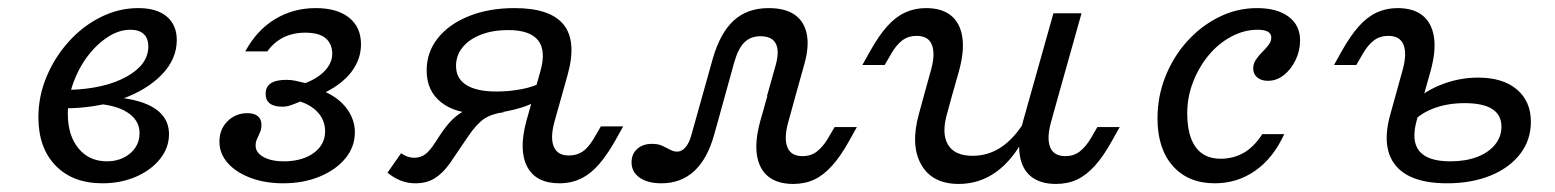

<svg xmlns="http://www.w3.org/2000/svg" viewBox="-20 -446 3880 479"><path d="M235.5 11.3Q161.3 11.3 118.5 -33.1Q75.8 -77.4 75.8 -153.2Q75.8 -206.5 96.4 -255.2Q116.9 -304 152 -342.7Q187.1 -381.5 231.9 -403.6Q276.6 -425.8 325 -425.8Q371 -425.8 396 -404.8Q421 -383.9 421 -346Q421 -298.4 383.5 -259.7Q346 -221 282.3 -198.4Q218.5 -175.8 140.3 -175.8L152.4 -221.8Q240.3 -224.2 295.2 -254.4Q350 -284.7 350 -329.8Q350 -350.8 338.3 -361.3Q326.6 -371.8 305.6 -371.8Q276.6 -371.8 248.8 -353.6Q221 -335.5 198.4 -305.6Q175.8 -275.8 162.5 -238.3Q149.2 -200.8 149.2 -162.1Q149.2 -108.1 175.8 -75.8Q202.4 -43.5 246.8 -43.5Q270.2 -43.5 288.7 -52.8Q307.3 -62.1 317.7 -77.8Q328.2 -93.5 328.2 -113.7Q328.2 -146.8 296.4 -166.5Q264.5 -186.3 206.5 -187.9L216.9 -205.6Q277.4 -205.6 318.5 -195.2Q359.7 -184.7 380.6 -163.7Q401.6 -142.7 401.6 -111.3Q401.6 -77.4 379.4 -49.6Q357.3 -21.8 319.4 -5.2Q281.5 11.3 235.5 11.3Z M686.3 11.3Q641.1 11.3 604.8 -2.4Q568.5 -16.1 548 -39.5Q527.4 -62.9 527.4 -92.7Q527.4 -123.4 547.6 -143.5Q567.7 -163.7 597.6 -163.7Q614.5 -163.7 623.4 -156Q632.3 -148.4 632.3 -134.7Q632.3 -124.2 628.6 -115.7Q625 -107.3 621.4 -99.6Q617.7 -91.9 617.7 -83.1Q617.7 -64.5 638.7 -53.6Q659.7 -42.7 693.5 -43.5Q737.9 -45.2 764.5 -65.7Q791.1 -86.3 791.1 -118.5Q791.1 -144.4 774.6 -163.7Q758.1 -183.1 729 -192.7Q716.1 -187.1 705.6 -183.5Q695.2 -179.8 684.7 -179.8Q642.7 -179.8 642.7 -212.1Q642.7 -246.8 694.4 -246.8Q705.6 -246.8 715.7 -244.8Q725.8 -242.7 741.9 -238.7Q762.9 -246.8 777.8 -258.1Q792.7 -269.4 800.8 -283.1Q808.9 -296.8 808.9 -311.3Q808.9 -336.3 792.7 -350.4Q776.6 -364.5 741.1 -364.5Q711.3 -364.5 687.5 -352.8Q663.7 -341.1 646.8 -317.7H591.9Q620.2 -370.2 665.7 -398Q711.3 -425.8 767.7 -425.8Q821 -425.8 850.8 -402Q880.6 -378.2 880.6 -335.5Q880.6 -299.2 858.1 -268.5Q835.5 -237.9 792.7 -216.1Q827.4 -200 846.4 -173.4Q865.3 -146.8 865.3 -116.1Q865.3 -79.8 841.9 -51.2Q818.5 -22.6 777.8 -5.6Q737.1 11.3 686.3 11.3Z M1375.8 11.3Q1316.9 11.3 1295.2 -30.2Q1273.4 -71.8 1293.5 -145.2L1328.2 -268.5Q1342.7 -319.4 1322.6 -345.2Q1302.4 -371 1247.6 -371Q1209.7 -371 1180.2 -359.7Q1150.8 -348.4 1134.3 -328.2Q1117.7 -308.1 1117.7 -281.5Q1117.7 -250 1143.5 -233.9Q1169.4 -217.7 1218.5 -217.7Q1251.6 -217.7 1282.3 -223.8Q1312.9 -229.8 1328.2 -239.5L1325 -198.4Q1304.8 -183.1 1262.9 -172.6Q1221 -162.1 1180.6 -162.1Q1116.9 -162.1 1080.6 -190.7Q1044.4 -219.4 1044.4 -270.2Q1044.4 -316.1 1072.6 -351.2Q1100.8 -386.3 1150.4 -406Q1200 -425.8 1263.7 -425.8Q1353.2 -425.8 1386.3 -384.3Q1419.4 -342.7 1396 -258.9L1362.9 -141.1Q1352.4 -101.6 1361.7 -79.8Q1371 -58.1 1399.2 -58.1Q1419.4 -58.1 1433.9 -68.1Q1448.4 -78.2 1462.1 -101.6L1479 -130.6H1534.7L1515.3 -96Q1483.1 -38.7 1450.8 -13.7Q1418.5 11.3 1375.8 11.3ZM1016.1 11.3Q996.8 11.3 979.4 4.4Q962.1 -2.4 946.8 -15.3L980.6 -63.7Q996.8 -52.4 1012.9 -52.4Q1029 -52.4 1040.7 -60.9Q1052.4 -69.4 1066.1 -91.1L1078.2 -109.7Q1094.4 -133.9 1108.9 -148Q1123.4 -162.1 1141.5 -171Q1159.7 -179.8 1184.7 -187.1L1237.1 -166.1Q1206.5 -162.1 1187.9 -149.6Q1169.4 -137.1 1148.4 -106.5L1102.4 -38.7Q1084.7 -13.7 1064.5 -1.2Q1044.4 11.3 1016.1 11.3Z M1629.8 11.3Q1596 11.3 1575.8 -2.8Q1555.6 -16.9 1555.6 -41.1Q1555.6 -62.1 1569.8 -74.6Q1583.9 -87.1 1606.5 -87.1Q1621.8 -87.1 1632.3 -82.3Q1642.7 -77.4 1651.6 -72.6Q1660.5 -67.7 1669.4 -67.7Q1680.6 -67.7 1689.9 -78.2Q1699.2 -88.7 1704.8 -108.9L1758.1 -299.2Q1776.6 -363.7 1810.5 -394.8Q1844.4 -425.8 1897.6 -425.8Q1938.7 -425.8 1962.5 -409.3Q1986.3 -392.7 1992.7 -361.3Q1999.2 -329.8 1986.3 -284.7L1964.5 -206.5H1893.5L1915.3 -283.9Q1925 -319.4 1915.3 -337.5Q1905.6 -355.6 1877.4 -355.6Q1852.4 -355.6 1836.7 -339.9Q1821 -324.2 1811.3 -288.7L1762.1 -111.3Q1745.2 -50 1712.1 -19.4Q1679 11.3 1629.8 11.3ZM1946 -139.5Q1935.5 -100.8 1944.4 -78.6Q1953.2 -56.5 1982.3 -56.5Q2003.2 -56.5 2018.1 -68.1Q2033.1 -79.8 2045.2 -100L2062.1 -129H2117.7L2098.4 -94.4Q2077.4 -56.5 2056 -32.7Q2034.7 -8.9 2011.3 2Q1987.9 12.9 1958.9 12.9Q1920.2 12.9 1897.2 -5.2Q1874.2 -23.4 1868.5 -58.5Q1862.9 -93.5 1876.6 -143.5L1894.4 -206.5H1964.5Z M2354.8 -206.5 2343.5 -165.3Q2328.2 -113.7 2344.8 -85.5Q2361.3 -57.3 2406.5 -57.3Q2446 -57.3 2478.6 -79.4Q2511.3 -101.6 2537.9 -146V-107.3Q2508.1 -48.4 2466.1 -17.7Q2424.2 12.9 2371.8 12.9Q2305.6 12.9 2278.2 -35.5Q2250.8 -83.9 2272.6 -162.1L2284.7 -206.5ZM2284.7 -206.5 2303.2 -273.4Q2313.7 -312.1 2304.8 -334.3Q2296 -356.5 2266.9 -356.5Q2246 -356.5 2231 -345.2Q2216.1 -333.9 2204 -312.9L2187.1 -283.9H2131.5L2150.8 -318.5Q2172.6 -357.3 2193.5 -380.6Q2214.5 -404 2238.3 -414.9Q2262.1 -425.8 2290.3 -425.8Q2329 -425.8 2352 -407.7Q2375 -389.5 2380.6 -354.4Q2386.3 -319.4 2372.6 -269.4L2354.8 -206.5ZM2550 -206.5 2608.1 -412.9H2678.2L2620.2 -206.5ZM2601.6 -139.5Q2591.1 -100.8 2600 -78.6Q2608.9 -56.5 2637.9 -56.5Q2658.9 -56.5 2673.8 -68.1Q2688.7 -79.8 2700.8 -100L2717.7 -129H2773.4L2754 -94.4Q2733.1 -56.5 2711.7 -32.7Q2690.3 -8.9 2666.9 2Q2643.5 12.9 2614.5 12.9Q2575.8 12.9 2552.8 -5.2Q2529.8 -23.4 2524.2 -58.5Q2518.5 -93.5 2532.3 -143.5L2550 -206.5H2620.2Z M3010.5 11.3Q2944.4 11.3 2906 -31.9Q2867.7 -75 2867.7 -150.8Q2867.7 -205.6 2887.5 -255.2Q2907.3 -304.8 2941.9 -343.1Q2976.6 -381.5 3021.4 -403.6Q3066.1 -425.8 3116.1 -425.8Q3166.1 -425.8 3194.8 -404.4Q3223.4 -383.1 3223.4 -345.2Q3223.4 -319.4 3212.1 -296Q3200.8 -272.6 3182.7 -258.5Q3164.5 -244.4 3143.5 -244.4Q3126.6 -244.4 3116.5 -252.8Q3106.5 -261.3 3106.5 -275Q3106.5 -287.1 3113.3 -297.2Q3120.2 -307.3 3129 -316.1Q3137.9 -325 3144.8 -333.9Q3151.6 -342.7 3151.6 -352.4Q3151.6 -371.8 3117.7 -371.8Q3083.9 -371.8 3052 -354.8Q3020.2 -337.9 2995.6 -308.5Q2971 -279 2956.5 -241.5Q2941.9 -204 2941.9 -163.7Q2941.9 -108.1 2962.9 -79Q2983.9 -50 3025 -50Q3057.3 -50 3083.1 -64.9Q3108.9 -79.8 3129 -111.3H3183.9Q3156.5 -51.6 3111.7 -20.2Q3066.9 11.3 3010.5 11.3Z M3461.3 -206.5 3479.8 -273.4Q3490.3 -312.1 3481.5 -334.3Q3472.6 -356.5 3443.5 -356.5Q3422.6 -356.5 3407.7 -345.2Q3392.7 -333.9 3380.6 -312.9L3363.7 -283.9H3308.1L3327.4 -318.5Q3349.2 -357.3 3370.2 -380.6Q3391.1 -404 3414.9 -414.9Q3438.7 -425.8 3466.9 -425.8Q3505.6 -425.8 3528.6 -407.7Q3551.6 -389.5 3557.3 -354.4Q3562.9 -319.4 3549.2 -269.4L3531.5 -206.5ZM3590.3 11.3Q3497.6 11.3 3461.3 -33.9Q3425 -79 3449.2 -162.9L3461.3 -206.5H3531.5L3514.5 -146Q3500 -94.4 3521 -69Q3541.9 -43.5 3598.4 -43.5Q3636.3 -43.5 3664.9 -54.4Q3693.5 -65.3 3709.7 -85.1Q3725.8 -104.8 3725.8 -129.8Q3725.8 -188.7 3633.9 -188.7Q3589.5 -188.7 3554 -174.6Q3518.5 -160.5 3498.4 -134.7L3501.6 -183.9Q3525.8 -214.5 3572.2 -233.5Q3618.5 -252.4 3667.7 -252.4Q3729 -252.4 3764.1 -223Q3799.2 -193.5 3799.2 -141.9Q3799.2 -96.8 3772.6 -62.1Q3746 -27.4 3698.8 -8.1Q3651.6 11.3 3590.3 11.3Z"/></svg>

Font: Playfair 5pt SemiExpanded Light
Style: Italic
Weight: 300
Width: 6
Italic angle: -15.6°
Designer: Claus Eggers Sørensen
Foundry: Claus Eggers Sørensen
Version: Version 2.203